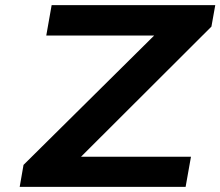

<svg xmlns="http://www.w3.org/2000/svg" viewBox="-20 -731 862 751"><path d="M297 -118 807 -627 822 -711H182L161 -592H583L72 -86L57 0H706L727 -118Z"/></svg>

Font: Asimov
Style: XWidIt
Weight: 500
Designer: Google
Version: Version 2.000980; 2014